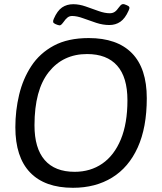

<svg xmlns="http://www.w3.org/2000/svg" viewBox="-20 -887 771 913"><path d="M402 -706Q537 -706 607.5 -634Q678 -562 678 -420Q678 -281 635 -186Q592 -91 513 -42.5Q434 6 327 6Q193 6 123 -67Q53 -140 53 -282Q53 -361 71 -436.5Q89 -512 129 -573Q169 -634 236 -670Q303 -706 402 -706ZM394 -630Q280 -630 212 -544.5Q144 -459 144 -291Q144 -182 192.5 -126Q241 -70 335 -70Q410 -70 466.5 -109Q523 -148 554.5 -224Q586 -300 586 -410Q586 -520 537 -575Q488 -630 394 -630ZM328.4 -867Q357 -867 388.3 -856Q419.7 -845 448.8 -834.5Q478 -824 502.2 -824Q515.4 -824 525.3 -830.5Q535.2 -837 546.2 -853Q553.9 -864 560.5 -866.5Q567.1 -869 575.9 -865L583.6 -862Q593.5 -858 595.1 -852.5Q596.8 -847 591.3 -836Q574.8 -799 552.2 -783.5Q529.7 -768 500 -768Q469.2 -768 437.3 -778.5Q405.4 -789 375.7 -800Q346 -811 322.9 -811Q310.8 -811 301.4 -804Q292.1 -797 281.1 -781Q273.4 -770 267.9 -767.5Q262.4 -765 252.5 -769L242.6 -773Q233.8 -777 232.7 -782.5Q231.6 -788 236 -798Q252.5 -836 275 -851.5Q297.6 -867 328.4 -867Z"/></svg>

Font: Asap VF Beta
Style: Italic
Weight: 400
Italic angle: -6°
Designer: Pablo Cosgaya
Foundry: Pablo Cosgaya
Version: Version 1.007